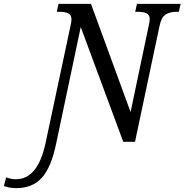

<svg xmlns="http://www.w3.org/2000/svg" viewBox="-184 -734 955 994"><path d="M-164 229 -152 184Q-127 194 -102 194Q12 194 52 6L182 -605Q186 -621 186 -634Q186 -657 169.5 -665Q153 -673 122 -673H110L119 -714H287L492 -154L586 -601Q591 -621 591 -634Q591 -657 575 -665Q559 -673 528 -673H516L525 -714H751L742 -673H731Q695 -673 673 -658.5Q651 -644 642 -600L515 0H454L234 -594L107 8Q81 134 32 187Q-17 240 -99 240Q-136 240 -164 229Z"/></svg>

Font: Noto Serif Narrow
Style: Italic
Weight: 400
Width: 4
Italic angle: -12°
Designer: Monotype Design Team
Foundry: Monotype Imaging Inc.
Version: Version 1.001